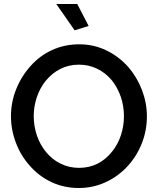

<svg xmlns="http://www.w3.org/2000/svg" viewBox="-20 -937 792 962"><path d="M424 -807 367 -917H262L354 -785ZM619 -104Q665 -154 690.5 -218.5Q716 -283 716 -354Q716 -421 691.5 -485.5Q667 -550 623 -601Q576 -654 513 -684.5Q450 -715 377 -715Q304 -715 241.5 -686.5Q179 -658 133 -606Q87 -555 61 -490Q35 -425 35 -355Q35 -287 59.5 -222Q84 -157 129 -107Q175 -54 238 -24.5Q301 5 375 5Q446 5 509 -24Q572 -53 619 -104ZM209 -532Q240 -570 282 -591.5Q324 -613 376 -613Q425 -613 467 -592.5Q509 -572 540 -535Q569 -499 585 -452.5Q601 -406 601 -355Q601 -306 586 -260Q571 -214 542 -178Q477 -96 376 -96Q326 -96 283.5 -117Q241 -138 211 -175Q181 -211 165 -258Q149 -305 149 -355Q149 -404 164.5 -450Q180 -496 209 -532Z"/></svg>

Font: RT Raleway SemiBold
Style: Regular
Weight: 400
Designer: Matt McInerney, Pablo Impallari, Rodrigo Fuenzalida — Edited by Milan Moffatt in April 2016
Foundry: Matt McInerney, Pablo Impallari, Rodrigo Fuenzalida — Edited by Milan Moffatt in April 2016
Version: Version 3.001